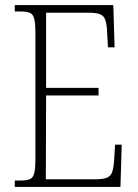

<svg xmlns="http://www.w3.org/2000/svg" viewBox="-20 -734 540 754"><path d="M38 0V-25H61Q85 -25 97.5 -30.5Q110 -36 114.5 -54Q119 -72 119 -108V-605Q119 -642 114.5 -660Q110 -678 97.5 -683.5Q85 -689 61 -689H38V-714H425L430 -548H404L401 -601Q400 -635 394.5 -653Q389 -671 374.5 -677.5Q360 -684 329 -684H161V-389H367V-359H161L160 -30H356Q386 -30 400.5 -36.5Q415 -43 420.5 -58.5Q426 -74 428 -102L432 -166H458L453 0Z"/></svg>

Font: Noto Serif Ethiopic Condensed ExtraLight
Style: Regular
Weight: 200
Width: 3
Designer: Monotype Design Team
Foundry: Monotype Imaging Inc.
Version: Version 2.102; ttfautohint (v1.8.4.7-5d5b)